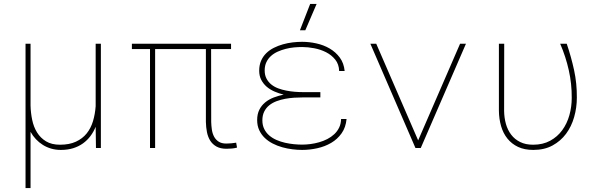

<svg xmlns="http://www.w3.org/2000/svg" viewBox="-20 -750 3040 973"><path d="M134.8 -528.3V-214.8Q135.7 -178.2 143.1 -142.6Q150.4 -106.9 167.7 -78.9Q185.1 -50.8 213.4 -33.7Q241.7 -16.6 284.2 -16.6Q331.5 -16.6 364.7 -32Q397.9 -47.4 419.2 -73.7Q440.4 -100.1 451.2 -135.7Q461.9 -171.4 464.8 -211.9V-528.3H491.2V0H466.3L464.8 -107.4Q454.1 -81.5 438.2 -60.3Q422.4 -39.1 400.6 -23.4Q378.9 -7.8 351.1 1Q323.2 9.8 288.6 9.8Q262.7 9.8 239.7 3.2Q216.8 -3.4 197.3 -15.6Q177.7 -27.8 161.9 -44.7Q146 -61.5 134.8 -82V203.1H109.4V-528.3Z M1150.9 -501.5H1049.8L1050.3 -132.3Q1050.8 -112.3 1053.7 -92.8Q1056.6 -73.2 1064.9 -57.6Q1073.2 -42 1088.1 -32.2Q1103 -22.5 1126.5 -22.5Q1139.2 -22.5 1151.6 -23.7Q1164.1 -24.9 1176.8 -26.9L1181.2 -2Q1168 1.5 1154.8 2.7Q1141.6 3.9 1127.9 3.9Q1097.2 3.9 1077.1 -7.3Q1057.1 -18.6 1045.4 -37.1Q1033.7 -55.7 1028.8 -80.3Q1023.9 -105 1023.4 -132.3V-501.5H766.1V0H740.2V-501.5H648.4V-528.3H1150.9Z M1283.2 -141.6Q1283.2 -171.9 1294.2 -193.8Q1305.2 -215.8 1324 -231.2Q1342.8 -246.6 1366.9 -255.9Q1391.1 -265.1 1417.5 -270.5Q1393.6 -276.4 1371.1 -286.1Q1348.6 -295.9 1331.5 -310.5Q1314.5 -325.2 1304 -345.2Q1293.5 -365.2 1293.5 -391.6Q1293.5 -419.9 1303 -441.9Q1312.5 -463.9 1329.1 -480.2Q1345.7 -496.6 1367.7 -507.6Q1389.6 -518.6 1413.8 -525.4Q1438 -532.2 1463.1 -535.2Q1488.3 -538.1 1511.2 -538.1Q1546.9 -538.1 1583.5 -530Q1620.1 -522 1650.6 -504.2Q1681.2 -486.3 1701.9 -458.3Q1722.7 -430.2 1726.6 -390.1H1698.7Q1697.8 -424.3 1679 -447.8Q1660.2 -471.2 1632.3 -485.4Q1604.5 -499.5 1572 -505.6Q1539.6 -511.7 1511.2 -511.7Q1492.2 -511.7 1470.7 -509.8Q1449.2 -507.8 1428.2 -502.4Q1407.2 -497.1 1387.9 -488.5Q1368.7 -480 1353.8 -466.8Q1338.9 -453.6 1330.1 -435.3Q1321.3 -417 1321.3 -393.1Q1321.3 -369.1 1330.6 -351.6Q1339.8 -334 1355 -321.8Q1370.1 -309.6 1389.9 -302.2Q1409.7 -294.9 1431.2 -290.8Q1452.6 -286.6 1473.9 -284.9Q1495.1 -283.2 1513.2 -283.2H1603.5V-256.3H1513.2Q1493.7 -256.3 1470.9 -254.9Q1448.2 -253.4 1425.5 -249.3Q1402.8 -245.1 1381.8 -237.3Q1360.8 -229.5 1344.7 -216.6Q1328.6 -203.6 1319.1 -184.8Q1309.6 -166 1309.6 -140.1Q1309.6 -115.2 1319.1 -96.2Q1328.6 -77.1 1344.5 -63.5Q1360.4 -49.8 1381.1 -40.8Q1401.9 -31.7 1424.3 -26.6Q1446.8 -21.5 1469.2 -19.3Q1491.7 -17.1 1511.2 -17.1Q1531.2 -17.1 1553.5 -20Q1575.7 -22.9 1597.4 -29.1Q1619.1 -35.2 1638.9 -45.4Q1658.7 -55.7 1674.1 -70.1Q1689.5 -84.5 1698.7 -103.5Q1708 -122.6 1708.5 -147H1736.3Q1732.4 -104.5 1711.2 -74.5Q1689.9 -44.4 1658.2 -25.9Q1626.5 -7.3 1587.9 1.2Q1549.3 9.8 1511.2 9.8Q1487.8 9.8 1461.9 6.6Q1436 3.4 1410.6 -3.7Q1385.3 -10.7 1362.3 -22.5Q1339.4 -34.2 1321.8 -51Q1304.2 -67.9 1293.7 -90.3Q1283.2 -112.8 1283.2 -141.6ZM1551.8 -730H1584.5L1527.3 -596.7H1500Z M2099.1 -38.6 2311.5 -528.3H2341.3L2112.3 0H2085.4L1856.9 -528.3H1886.7Z M2535.2 -528.3 2534.7 -188Q2535.2 -152.8 2543.9 -121.8Q2552.7 -90.8 2570.6 -67.4Q2588.4 -43.9 2616 -30.3Q2643.6 -16.6 2681.6 -16.6Q2731.4 -16.6 2768.3 -36.9Q2805.2 -57.1 2829.3 -90.3Q2853.5 -123.5 2865.5 -166.3Q2877.4 -209 2877.4 -253.9Q2877.9 -325.2 2862.5 -394Q2847.2 -462.9 2818.8 -528.3H2852.1Q2875 -460.4 2889.4 -394Q2903.8 -327.6 2903.3 -255.4Q2903.3 -204.6 2889.6 -156.7Q2876 -108.9 2848.6 -72Q2821.3 -35.2 2780 -12.7Q2738.8 9.8 2682.6 9.8Q2637.7 9.8 2605.2 -5.6Q2572.8 -21 2551.3 -47.9Q2529.8 -74.7 2519.3 -111.1Q2508.8 -147.5 2508.3 -189V-528.3Z"/></svg>

Font: Roboto Mono Thin
Style: Regular
Weight: 250
Designer: Google
Version: Version 2.000985; 2015; ttfautohint (v1.3)